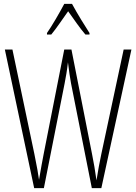

<svg xmlns="http://www.w3.org/2000/svg" viewBox="-20 -969 702 989"><path d="M351 -949H311C288 -905 246 -833 222 -799V-791H244C270 -822 305 -875 331 -911C359 -872 392 -823 420 -791H441V-799C425 -823 376 -902 351 -949ZM657 -714H617L502 -176C493 -134 485 -90 477 -40C469 -95 464 -127 454 -176L348 -714H311L205 -176C200 -151 189 -91 181 -43C178 -67 170 -113 157 -176L44 -714H5L156 0H206L313 -540C320 -578 325 -603 330 -648C336 -598 340 -573 346 -539L453 0H502Z"/></svg>

Font: Noto Sans Thai ExtCond ExtLt
Style: Regular
Weight: 200
Width: 2
Designer: Monotype Design Team
Foundry: Monotype Imaging Inc.
Version: Version 2.002